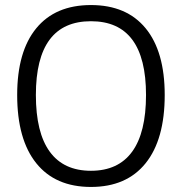

<svg xmlns="http://www.w3.org/2000/svg" viewBox="-20 -730 720 760"><path d="M48 -354Q48 -526 123.5 -618Q199 -710 340 -710Q481 -710 556.5 -618Q632 -526 632 -354Q632 -178 556.5 -84Q481 10 340 10Q199 10 123.5 -84Q48 -178 48 -354ZM558 -354Q558 -646 340 -646Q122 -646 122 -354Q122 -205 177 -129.5Q232 -54 340 -54Q448 -54 503 -129.5Q558 -205 558 -354Z"/></svg>

Font: Krub
Style: Regular
Weight: 400
Designer: Ekaluck Peanpanawate
Foundry: Cadson Demak Co.,Ltd.
Version: Version 1.000; ttfautohint (v1.6)